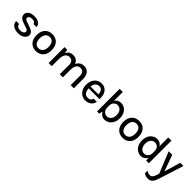

<svg xmlns="http://www.w3.org/2000/svg" viewBox="343 -2266 4097 4097"><g transform="rotate(45 2391.0 -218.0)"><path d="M273.5 13Q203.5 13 155.5 -6.8Q107.5 -26.5 82.2 -61.8Q57 -97 56 -144.5H145.5Q147.5 -103 178.5 -83Q209.5 -63 263.5 -63Q292.5 -63 315.5 -72Q338.5 -81 352.2 -96.8Q366 -112.5 366 -131.5Q366 -156 347.8 -170.2Q329.5 -184.5 290 -196L191.5 -229Q132.5 -249 101.2 -282.2Q70 -315.5 70 -362Q70 -421.5 122.8 -457.8Q175.5 -494 263.5 -494Q353 -494 402.5 -456Q452 -418 454 -360H362.5Q359 -388.5 334.2 -403.8Q309.5 -419 263.5 -419Q219 -419 194.5 -400Q170 -381 170 -357Q170 -314 244 -293L347.5 -256.5Q406.5 -237.5 438.5 -207.8Q470.5 -178 470.5 -131.5Q470.5 -94.5 446 -61.5Q421.5 -28.5 377.2 -7.8Q333 13 273.5 13Z M805 13Q739.5 13 687.8 -15.5Q636 -44 606 -100.5Q576 -157 576 -240Q576 -325 606 -381.2Q636 -437.5 687.8 -465.8Q739.5 -494 805 -494Q869.5 -494 920.8 -465.8Q972 -437.5 1002 -381.2Q1032 -325 1032 -240Q1032 -157 1002 -100.5Q972 -44 920.8 -15.5Q869.5 13 805 13ZM802 -70Q844 -70 874 -90Q904 -110 920.2 -148.2Q936.5 -186.5 936.5 -240Q936.5 -322 903.2 -367Q870 -412 807.5 -412Q765.5 -412 735.2 -391.8Q705 -371.5 688.5 -333.2Q672 -295 672 -240Q672 -159 705.8 -114.5Q739.5 -70 802 -70Z M1845.5 0V-282Q1845.5 -344.5 1815.8 -376.8Q1786 -409 1736 -409Q1676 -409 1643.2 -362Q1610.5 -315 1610.5 -227H1569Q1569 -296.5 1582.5 -347Q1596 -397.5 1621 -430Q1646 -462.5 1681.2 -478.2Q1716.5 -494 1760.5 -494Q1818.5 -494 1858.8 -467.8Q1899 -441.5 1920 -394Q1941 -346.5 1941 -282V0ZM1179 0V-481H1261.5L1272 -390.5Q1295 -441 1335.2 -467.5Q1375.5 -494 1430.5 -494Q1488.5 -494 1528.8 -467.8Q1569 -441.5 1589.8 -394Q1610.5 -346.5 1610.5 -282V0H1516.5V-282Q1516.5 -344.5 1486.2 -376.8Q1456 -409 1406 -409Q1366 -409 1336.2 -387.2Q1306.5 -365.5 1290.2 -323.8Q1274 -282 1274 -222V0Z M2292.5 13Q2230.5 13 2180.5 -19Q2130.5 -51 2101.2 -108Q2072 -165 2072 -240.5Q2072 -319.5 2101 -376.2Q2130 -433 2180 -463.5Q2230 -494 2292.5 -494Q2348.5 -494 2388.5 -471.5Q2428.5 -449 2453.2 -410.5Q2478 -372 2487 -323.5Q2496 -275 2490 -223.5H2148V-278.5H2425L2402 -263.5Q2403.5 -290 2399.2 -317.2Q2395 -344.5 2383 -367.2Q2371 -390 2349.2 -403.8Q2327.5 -417.5 2294 -417.5Q2252.5 -417.5 2224 -396.5Q2195.5 -375.5 2181 -340.2Q2166.5 -305 2166.5 -263V-224.5Q2166.5 -178 2180.2 -142Q2194 -106 2222.2 -85.2Q2250.5 -64.5 2292.5 -64.5Q2334 -64.5 2361.2 -84Q2388.5 -103.5 2395 -142.5H2492Q2484.5 -95.5 2457.5 -60.5Q2430.5 -25.5 2388.2 -6.2Q2346 13 2292.5 13Z M2872 13Q2825 13 2786.8 -12.2Q2748.5 -37.5 2725.8 -87Q2703 -136.5 2703 -208.5H2735.5Q2735.5 -166.5 2753.8 -136Q2772 -105.5 2800.5 -89.2Q2829 -73 2860 -73Q2897 -73 2926.8 -93.5Q2956.5 -114 2974.2 -152.2Q2992 -190.5 2992 -242.5Q2992 -294 2974.5 -331.2Q2957 -368.5 2927 -388.8Q2897 -409 2859 -409Q2827 -409 2798.8 -393.5Q2770.5 -378 2753 -348Q2735.5 -318 2735.5 -274H2703Q2703 -344.5 2724.8 -393.8Q2746.5 -443 2786 -468.5Q2825.5 -494 2878.5 -494Q2936.5 -494 2984 -463.2Q3031.5 -432.5 3060.2 -376Q3089 -319.5 3089 -242.5Q3089 -165 3059.5 -107.5Q3030 -50 2980.8 -18.5Q2931.5 13 2872 13ZM2640.5 0V-683.5H2735.5V-115.5L2705 0Z M3423 13Q3357.5 13 3305.8 -15.5Q3254 -44 3224 -100.5Q3194 -157 3194 -240Q3194 -325 3224 -381.2Q3254 -437.5 3305.8 -465.8Q3357.5 -494 3423 -494Q3487.5 -494 3538.8 -465.8Q3590 -437.5 3620 -381.2Q3650 -325 3650 -240Q3650 -157 3620 -100.5Q3590 -44 3538.8 -15.5Q3487.5 13 3423 13ZM3420 -70Q3462 -70 3492 -90Q3522 -110 3538.2 -148.2Q3554.5 -186.5 3554.5 -240Q3554.5 -322 3521.2 -367Q3488 -412 3425.5 -412Q3383.5 -412 3353.2 -391.8Q3323 -371.5 3306.5 -333.2Q3290 -295 3290 -240Q3290 -159 3323.8 -114.5Q3357.5 -70 3420 -70Z M3971.5 13Q3912.5 13 3863 -18.5Q3813.5 -50 3784.2 -107.5Q3755 -165 3755 -242.5Q3755 -319.5 3783.5 -376Q3812 -432.5 3859.8 -463.2Q3907.5 -494 3965.5 -494Q4018.5 -494 4058 -468.5Q4097.5 -443 4119.2 -393.8Q4141 -344.5 4141 -274H4108Q4108 -318 4090.5 -348Q4073 -378 4045.2 -393.5Q4017.5 -409 3985 -409Q3947.5 -409 3917.2 -388.8Q3887 -368.5 3869.2 -331.2Q3851.5 -294 3851.5 -242.5Q3851.5 -190.5 3869.2 -152.2Q3887 -114 3917.2 -93.5Q3947.5 -73 3984.5 -73Q4015 -73 4043.2 -89.2Q4071.5 -105.5 4089.8 -136Q4108 -166.5 4108 -208.5H4141Q4141 -136.5 4118.2 -87Q4095.5 -37.5 4057 -12.2Q4018.5 13 3971.5 13ZM4124.5 0 4108 -115.5V-683.5H4203.5V0Z M4322 -481H4428.5L4573.5 -83H4554L4670.5 -481H4767.5L4585 92.5Q4560 170.5 4520.8 209.5Q4481.5 248.5 4422.5 248.5Q4389.5 248.5 4359.2 240Q4329 231.5 4297.5 214.5V129Q4324.5 148 4349.8 156.8Q4375 165.5 4401.5 165.5Q4429 165.5 4448 149Q4467 132.5 4480.2 105.8Q4493.5 79 4503 47.5L4517.5 0Z"/></g></svg>

Font: Karla Medium
Style: Regular
Weight: 500
Designer: Jonathan Pinhorn
Version: Version 2.001